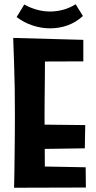

<svg xmlns="http://www.w3.org/2000/svg" viewBox="-20 -880 452 901"><path d="M46 1Q46 1 46.5 -18Q47 -37 47.5 -71Q48 -105 48.5 -148.5Q49 -192 49.5 -241.5Q50 -291 50 -342Q50 -406 49 -470Q48 -534 46 -586.5Q44 -639 43 -670.5Q42 -702 42 -702L192 -688Q192 -688 191.5 -663.5Q191 -639 191 -599.5Q191 -560 190.5 -513Q190 -466 189.5 -421Q189 -376 189 -341Q189 -306 189.5 -261Q190 -216 190 -171Q190 -126 190.5 -88Q191 -50 191.5 -26.5Q192 -3 192 -3ZM46 1 114 -100 382 -95 383 0ZM110 -180V-296L380 -293L378 -184ZM101 -591 42 -702 371 -693V-592ZM215 -747Q174 -747 133 -760.5Q92 -774 58 -800L94 -859Q122 -843 153 -834.5Q184 -826 215 -826Q248 -826 279 -835Q310 -844 335 -860L369 -805Q338 -776 298.5 -761.5Q259 -747 215 -747Z"/></svg>

Font: Truculenta Black
Style: Regular
Weight: 900
Version: Version 1.002